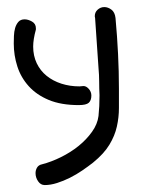

<svg xmlns="http://www.w3.org/2000/svg" viewBox="-20 -326 410 551"><path d="M83 -241.2Q75.2 -212.9 75.2 -192.4Q75.2 -166 85.4 -144.5Q95.7 -123 113.8 -108.4Q131.8 -93.8 156.2 -85.9Q180.7 -78.1 208 -78.1Q210.9 -78.1 213.9 -78.6Q216.8 -79.1 219.7 -79.1Q227.5 -79.1 234.9 -70.8Q242.2 -62.5 242.2 -51.8Q242.2 -38.1 234.9 -31.2Q227.5 -24.4 206.1 -24.4Q155.3 -24.4 120.1 -39.1Q85 -53.7 62.5 -78.6Q40 -103.5 29.8 -135.3Q19.5 -167 19.5 -201.2Q19.5 -210.9 20 -223.1Q20.5 -235.4 23.4 -245.6Q26.4 -255.9 32.7 -263.2Q39.1 -270.5 50.8 -270.5Q60.5 -270.5 71.8 -264.2Q83 -257.8 83 -245.1ZM311.5 -274.4Q316.4 -220.7 318.8 -170.9Q321.3 -121.1 321.3 -71.3Q321.3 -43 321.3 -16.1Q321.3 10.7 315.4 37.1Q309.6 63.5 293.9 89.4Q278.3 115.2 247.1 140.6Q233.4 151.4 216.3 163.1Q199.2 174.8 180.7 184.1Q162.1 193.4 143.6 199.2Q125 205.1 108.4 205.1Q96.7 205.1 89.4 194.3Q82 183.6 82 170.9Q82 162.1 86.4 154.8Q90.8 147.5 100.6 145.5Q127 138.7 154.8 125Q182.6 111.3 205.6 92.8Q228.5 74.2 244.1 52.2Q259.8 30.3 262.7 6.8Q265.6 -19.5 265.6 -52.7Q264.6 -71.3 264.6 -91.3Q264.6 -111.3 262.7 -130.9L252.9 -274.4Q252.9 -276.4 252.4 -276.9Q252 -277.3 252 -279.3Q252 -291 260.3 -298.3Q268.6 -305.7 279.3 -305.7Q290 -305.7 299.8 -298.3Q309.6 -291 311.5 -274.4Z"/></svg>

Font: Hi Melody Cyrillic
Style: Regular
Weight: 400
Version: Version 0.90 April 10, 2018